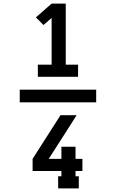

<svg xmlns="http://www.w3.org/2000/svg" viewBox="-20 -870 640 1060"><path d="M189 -446V-513H265V-771L220 -732L178 -774L265 -850H343V-513H411V-446ZM415 170H301V103H319V74H160V7L314 -234H403L358 -163L249 7H319V-60H397V7H435V74H397V103H415ZM89 -305V-375H511V-305Z"/></svg>

Font: Iosevka Slab Semibold Extended
Style: Regular
Weight: 600
Width: 7
Monospace: yes
Designer: Belleve Invis
Foundry: Belleve Invis
Version: Version 11.1.0; ttfautohint (v1.8.3)